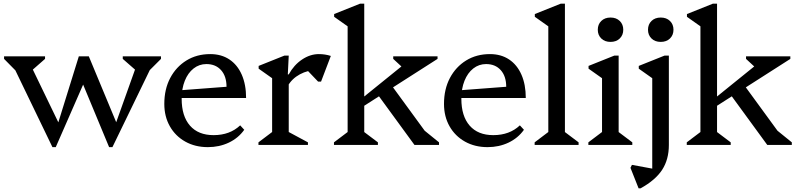

<svg xmlns="http://www.w3.org/2000/svg" viewBox="-20 -785 4331 1040"><path d="M264 12 40 -452H73V-394L2 -466V-480H224V-466L151 -402H141V-443L313 -87H285L407 -480H437L458 -390L282 12ZM571 12 414 -366 428 -480H461L624 -88H597L727 -452L728 -403H717L645 -466V-480H852V-466L781 -395V-452H814L589 12Z M1106 12Q1037 12 983.5 -18Q930 -48 900 -101Q870 -154 870 -222Q870 -302 902 -362.5Q934 -423 990 -457.5Q1046 -492 1119 -492Q1179 -492 1222.5 -463Q1266 -434 1289.5 -380.5Q1313 -327 1313 -254H930V-294L1207 -315Q1207 -372 1177.5 -405Q1148 -438 1098 -438Q1059 -438 1028.5 -414Q998 -390 981 -347.5Q964 -305 964 -250Q964 -156 1009 -104.5Q1054 -53 1137 -53Q1225 -53 1281 -106L1303 -82Q1271 -37 1219.5 -12.5Q1168 12 1106 12Z M1380 0V-14L1470 -82L1454 -54V-394L1497 -331L1381 -413V-428L1521 -484H1544L1539 -382H1544V-52L1529 -78L1648 -14V0ZM1538 -318 1529 -382H1544Q1572 -433 1616 -462.5Q1660 -492 1707 -492Q1741 -492 1772 -482L1719 -343H1703L1618 -432L1699 -406Q1648 -406 1604.5 -382.5Q1561 -359 1538 -318Z M1789 0V-14L1879 -82L1863 -54V-675L1906 -612L1790 -694V-709L1930 -765H1953V-52L1938 -81L2027 -14V0ZM2225 0 2006 -300 2081 -350 2300 -50H2242V-108L2358 -14V0ZM1934 -200V-247L2179 -445L2185 -405H2176L2110 -466V-480H2350V-466Z M2621 12Q2552 12 2498.5 -18Q2445 -48 2415 -101Q2385 -154 2385 -222Q2385 -302 2417 -362.5Q2449 -423 2505 -457.5Q2561 -492 2634 -492Q2694 -492 2737.5 -463Q2781 -434 2804.5 -380.5Q2828 -327 2828 -254H2445V-294L2722 -315Q2722 -372 2692.5 -405Q2663 -438 2613 -438Q2574 -438 2543.5 -414Q2513 -390 2496 -347.5Q2479 -305 2479 -250Q2479 -156 2524 -104.5Q2569 -53 2652 -53Q2740 -53 2796 -106L2818 -82Q2786 -37 2734.5 -12.5Q2683 12 2621 12Z M2876 0V-14L2966 -82L2950 -54V-675L2993 -612L2877 -694V-709L3017 -765H3040V-52L3025 -81L3114 -14V0Z M3167 0V-14L3257 -82L3241 -54V-394L3284 -331L3168 -413V-428L3308 -484H3331V-52L3316 -81L3405 -14V0ZM3287 -558Q3256 -558 3237 -576.5Q3218 -595 3218 -624Q3218 -653 3237 -671.5Q3256 -690 3287 -690Q3318 -690 3337 -671.5Q3356 -653 3356 -624Q3356 -595 3337 -576.5Q3318 -558 3287 -558Z M3439 235 3395 124 3403 108 3533 132 3513 156V-394L3556 -331L3440 -413V-428L3580 -484H3603V0Q3603 79 3566.5 135Q3530 191 3450 235ZM3559 -558Q3528 -558 3509 -576.5Q3490 -595 3490 -624Q3490 -653 3509 -671.5Q3528 -690 3559 -690Q3590 -690 3609 -671.5Q3628 -653 3628 -624Q3628 -595 3609 -576.5Q3590 -558 3559 -558Z M3700 0V-14L3790 -82L3774 -54V-675L3817 -612L3701 -694V-709L3841 -765H3864V-52L3849 -81L3938 -14V0ZM4136 0 3917 -300 3992 -350 4211 -50H4153V-108L4269 -14V0ZM3845 -200V-247L4090 -445L4096 -405H4087L4021 -466V-480H4261V-466Z"/></svg>

Font: Platypi Light
Style: Regular
Weight: 300
Designer: David Sargent
Foundry: Bolt Cutter Type
Version: Version 1.200